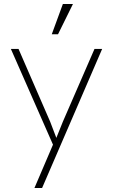

<svg xmlns="http://www.w3.org/2000/svg" viewBox="-20 -713 560 953"><path d="M189 220H151L243 5L34 -470H72L229 -109L266 -12H253L292 -109L449 -470H487ZM342 -693 268 -543H237L292 -693Z"/></svg>

Font: Kreadon
Style: Regular
Weight: 400
Designer: kohakuno
Foundry: StudioGnu
Version: Version 1.000;Glyphs 3.1.2 (3151)